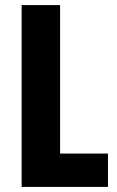

<svg xmlns="http://www.w3.org/2000/svg" viewBox="-20 -785 459 754"><path d="M65 -51H404V-182H216V-765H65Z"/></svg>

Font: Noto Sans Tamil UI ExtraCondensed ExtraBold
Style: Regular
Weight: 800
Width: 2
Designer: Jelle Bosma - Monotype Design Team
Foundry: Monotype Imaging Inc.
Version: Version 2.004